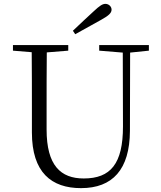

<svg xmlns="http://www.w3.org/2000/svg" viewBox="-20 -958 832 993"><path d="M357 -799 369 -781C415 -806 460 -831 504 -856C544 -878 557 -892 557 -908C557 -924 543 -938 525 -938C510 -938 495 -928 465 -900C432 -869 393 -834 357 -799ZM493 -696 615 -686 616 -304C616 -111 552 -35 413 -35C294 -35 221 -102 221 -288V-389C221 -491 221 -589 222 -687L333 -696V-725H47V-696L144 -688C145 -589 145 -489 145 -389V-273C145 -66 246 15 399 15C562 15 651 -81 652 -281L653 -686L750 -696V-725H493Z"/></svg>

Font: Noto Serif TC Light
Style: Regular
Weight: 300
Designer: Ryoko NISHIZUKA 西塚涼子 (kana & ideographs); Frank Grießhammer (Latin, Greek & Cyrillic); Wenlong ZHANG 张文龙 (bopomofo); San
Foundry: Adobe
Version: Version 2.001;hotconv 1.1.0;makeotfexe 2.6.0